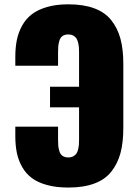

<svg xmlns="http://www.w3.org/2000/svg" viewBox="-20 -842 631 875"><path d="M291.5 12.7Q236.3 12.7 194.3 1.2Q152.3 -10.3 125.2 -30.5Q98.1 -50.8 81.1 -80.8Q64 -110.8 56.9 -145Q49.8 -179.2 49.8 -221.2V-264.6H244.6V-205.1Q244.6 -187.5 245.6 -177Q246.6 -166.5 250.7 -152.6Q254.9 -138.7 265.1 -131.6Q275.4 -124.5 291.5 -124.5Q304.7 -124.5 314.2 -129.9Q323.7 -135.3 328.6 -142.6Q333.5 -149.9 336.2 -162.1Q338.9 -174.3 339.6 -183.6Q340.3 -192.9 340.3 -205.6V-353H208V-446.8H340.3V-604Q340.3 -616.7 339.6 -626.2Q338.9 -635.7 335.9 -647.7Q333 -659.7 328.1 -667.2Q323.2 -674.8 313.7 -679.9Q304.2 -685.1 291.5 -685.1Q275.4 -685.1 265.1 -678Q254.9 -670.9 250.7 -656.7Q246.6 -642.6 245.6 -632.1Q244.6 -621.6 244.6 -604V-542.5H49.8V-583.5Q49.8 -626 56.9 -660.4Q64 -694.8 81.1 -725.6Q98.1 -756.3 125.2 -777.1Q152.3 -797.9 194.3 -810.1Q236.3 -822.3 291.5 -822.3Q360.8 -822.3 409.9 -804Q459 -785.6 487.5 -749.5Q516.1 -713.4 529.1 -665Q542 -616.7 542 -551.3V-258.8Q542 -192.9 529.1 -144.5Q516.1 -96.2 487.5 -60.1Q459 -23.9 409.9 -5.6Q360.8 12.7 291.5 12.7Z"/></svg>

Font: Oswald
Style: Heavy
Weight: 800
Designer: Vernon Adams
Foundry: Vernon Adams
Version: 3.0; ttfautohint (v0.95) -l 8 -r 50 -G 200 -x 0 -w "G" -W -c